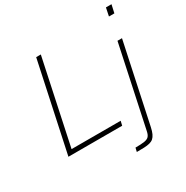

<svg xmlns="http://www.w3.org/2000/svg" viewBox="-208 -916 1249 1290"><g transform="rotate(-30 417.0 -270.5)"><path d="M70 0 217 -688H253L114 -34H495L487 0ZM777 -680 790 -743H833L819 -680ZM484 202 491 172Q537 172 561 168Q585 164 596 152Q607 140 612 115L745 -510H780L649 105Q643 133 634.5 151.5Q626 170 614 180.5Q602 191 584 195.5Q566 200 541.5 201Q517 202 484 202Z"/></g></svg>

Font: Saira SemiExpanded Thin
Style: Italic
Weight: 250
Width: 6
Italic angle: -12°
Designer: Hector Gatti with collaboration of the Omnibus-Type team
Foundry: Omnibus-Type
Version: Version 1.101